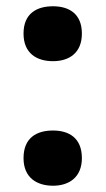

<svg xmlns="http://www.w3.org/2000/svg" viewBox="-20 -645 337 612"><path d="M149 -450C199 -450 241 -475 241 -538C241 -602 199 -625 149 -625C97 -625 55 -602 55 -538C55 -475 97 -450 149 -450ZM149 -53C199 -53 241 -79 241 -141C241 -206 199 -229 149 -229C97 -229 55 -206 55 -141C55 -79 97 -53 149 -53Z"/></svg>

Font: Noto Sans Malayalam UI ExtraBold
Style: Regular
Weight: 800
Designer: Jelle Bosma - Monotype Design Team
Foundry: Monotype Imaging Inc.
Version: Version 2.104